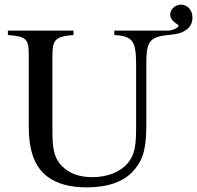

<svg xmlns="http://www.w3.org/2000/svg" viewBox="-20 -794 850 828"><path d="M750 -682C750 -675 724 -662 704 -662H473V-643C554 -638 567 -616 567 -513V-250C567 -169 563 -129 530 -89C498 -52 442 -30 378 -30C321 -30 279 -47 250 -75C210 -114 206 -159 206 -237V-549C206 -624 217 -636 297 -643V-662H14V-643C93 -637 104 -626 104 -559V-249C104 -143 130 -73 185 -32C226 -1 282 14 355 14C447 14 515 -11 557 -59C602 -110 611 -164 611 -261V-516C611 -607 620 -633 696 -642L730 -646C772 -651 810 -673 810 -718C810 -754 785 -774 761 -774C732 -774 714 -750 714 -732C714 -709 734 -696 749 -686Z"/></svg>

Font: STIX Math
Style: Regular
Weight: 400
Designer: MicroPress Inc., with final additions and corrections provided by Coen Hoffman, Elsevier (retired)
Version: Version 1.1.0